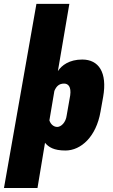

<svg xmlns="http://www.w3.org/2000/svg" viewBox="-94 -762 576 982"><path d="M-73.7 199.7H97.7L136.2 -31.7C154.3 -9.8 180.7 7.8 240.7 7.8C320.8 7.8 397.9 -63.5 419.9 -189.9L433.6 -266.6C455.6 -392.1 410.6 -457.5 326.7 -457.5C260.3 -457.5 221.2 -427.7 202.1 -398.4L260.7 -742.2H92.3ZM198.7 -112.8C180.7 -112.8 164.6 -126.5 158.7 -146.5L184.1 -296.9C194.3 -320.8 208 -334.5 233.9 -334.5C255.4 -334.5 271 -317.4 265.1 -274.4L247.1 -171.9C242.7 -135.3 218.3 -112.8 198.7 -112.8Z"/></svg>

Font: Roboto Flex Super Cond Black
Style: Italic
Weight: 900
Width: 3
Italic angle: -10°
Designer: Berlow after Robertson
Foundry: Google
Version: Version 3.200;Glyphs 3.3 (3311)